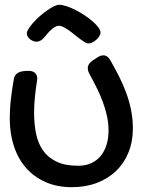

<svg xmlns="http://www.w3.org/2000/svg" viewBox="-20 -733 620 805"><path d="M38.1 -401.9Q41 -418.9 54.7 -427.5Q68.4 -436 100.1 -436Q117.2 -436 126.7 -427.2Q136.2 -418.5 136.2 -402.8Q136.2 -400.4 135.7 -398.4Q135.3 -396.5 135.3 -394Q129.9 -362.3 126.5 -328.1Q123 -293.9 123 -258.8Q123 -213.4 131.1 -173.1Q139.2 -132.8 159.9 -102.8Q180.7 -72.8 216.6 -55.4Q252.4 -38.1 308.1 -38.1Q339.4 -38.1 363.3 -49.3Q387.2 -60.5 403.1 -80.3Q418.9 -100.1 427 -127Q435.1 -153.8 435.1 -185.1Q435.1 -216.3 428.5 -246.6Q421.9 -276.9 410.9 -306.4Q399.9 -335.9 385.5 -364.7Q371.1 -393.6 355 -422.9Q348.1 -436 348.1 -446.8Q348.1 -465.8 368.2 -479L388.2 -492.2Q401.4 -501 413.1 -501Q431.2 -501 443.4 -479Q461.9 -446.3 479 -412.8Q496.1 -379.4 509 -344.2Q522 -309.1 529.5 -271.7Q537.1 -234.4 537.1 -194.8Q537.1 -139.6 518.8 -94.2Q500.5 -48.8 466.8 -16.4Q433.1 16.1 386 33.9Q338.9 51.8 281.2 51.8Q218.8 51.8 170.2 30Q121.6 8.3 88.4 -30Q55.2 -68.4 38.1 -120.8Q21 -173.3 21 -234.9Q21 -277.8 26.1 -321Q31.2 -364.3 38.1 -401.9ZM166 -576.7Q158.7 -567.9 150.4 -563Q142.1 -558.1 133.3 -558.1Q125.5 -558.1 118.2 -561.3Q110.8 -564.5 105 -569.3Q99.1 -574.2 95.7 -580.6Q92.3 -586.9 92.3 -592.8Q92.3 -600.6 99.9 -612.5Q107.4 -624.5 119.4 -637.9Q131.3 -651.4 146.2 -664.6Q161.1 -677.7 176.3 -688.5Q191.4 -699.2 205.1 -706.1Q218.8 -712.9 228 -712.9Q241.7 -712.9 259.8 -706.8Q277.8 -700.7 297.1 -690.9Q316.4 -681.2 335 -668.7Q353.5 -656.2 368.4 -643.3Q383.3 -630.4 392.3 -618.2Q401.4 -606 401.4 -596.7Q401.4 -588.9 396 -580.6Q390.6 -572.3 383.1 -565.7Q375.5 -559.1 366.7 -554.9Q357.9 -550.8 351.1 -550.8Q344.2 -550.8 335 -556.4Q325.7 -562 314.7 -570.1Q303.7 -578.1 292 -587.9Q280.3 -597.7 268.8 -605.7Q257.3 -613.8 246.6 -619.4Q235.8 -625 227.1 -625Q219.2 -625 211.2 -620.4Q203.1 -615.7 195.1 -608.6Q187 -601.6 179.7 -593Q172.4 -584.5 166 -576.7Z"/></svg>

Font: Gochi Hand Cyrillic
Style: Regular
Weight: 400
Designer: Juan Pablo del Peral; Denis Ignatov
Foundry: Juan Pablo del Peral; Denis Ignatov
Version: Version 1.00 June 29, 2018, initial release